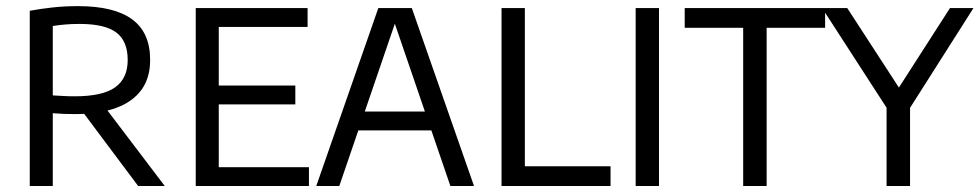

<svg xmlns="http://www.w3.org/2000/svg" viewBox="-20 -622 3275 642"><path d="M79.5 0V-586Q115 -592.5 155 -597Q195 -601.5 241 -601.5Q362 -601.5 422 -557.2Q482 -513 482 -422.5Q482.5 -362.5 453.2 -322Q424 -281.5 367.8 -261Q311.5 -240.5 231 -240.5Q212 -240.5 192.8 -241.2Q173.5 -242 156.5 -243.5V0ZM442 0 234 -278H320L531 0ZM229.5 -300Q323 -300 365 -330Q407 -360 407 -421.5Q407 -484.5 369 -513.2Q331 -542 246 -542Q220 -542 199 -540.2Q178 -538.5 156.5 -535V-303Q177.5 -302 193 -301Q208.5 -300 229.5 -300Z M634.5 0V-595H1008.5V-532H711.5V-63H1013V0ZM688 -273V-336H967.5V-273Z M1037.5 0 1245 -595H1357L1565 0H1486L1294.5 -559.5H1306L1114.5 0ZM1147.5 -186 1165 -249H1437L1454 -186Z M1657 0V-595H1735V-66H2021.5V0Z M2105.5 0V-595H2183.5V0Z M2465 0V-529H2269.5V-595H2739V-529H2543.5V0Z M2944.5 0V-294L2961.5 -235.5L2729 -595H2813L2997.5 -311H2974L3156.5 -595H3235L3006.5 -235.5L3023 -293.5V0Z"/></svg>

Font: Encode Sans SC SemiCondensed
Style: Regular
Weight: 400
Width: 4
Designer: Multiple Designers
Foundry: Impallari Type
Version: Version 3.002